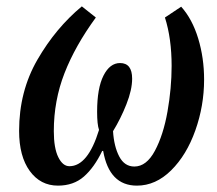

<svg xmlns="http://www.w3.org/2000/svg" viewBox="-20 -573 680 603"><path d="M40 -162Q40 -286 97.5 -385.5Q155 -485 237 -553L281 -518Q216 -429 182.5 -343Q149 -257 149 -161Q149 -108 163 -79.5Q177 -51 198 -51Q256 -51 291 -165Q285 -182 285 -222Q285 -296 305 -335.5Q325 -375 357 -375Q395 -375 395 -326Q395 -291 377 -245.5Q359 -200 335 -161Q338 -113 354.5 -81.5Q371 -50 402 -50Q440 -50 466.5 -99.5Q493 -149 506 -222.5Q519 -296 519 -366Q519 -452 498 -518L549 -552Q584 -513 602.5 -452Q621 -391 621 -323Q621 -241 593.5 -163.5Q566 -86 517.5 -38Q469 10 410 10Q323 10 304 -99H301Q276 -47 243.5 -18.5Q211 10 162 10Q107 10 73.5 -36Q40 -82 40 -162Z"/></svg>

Font: Noto Serif CondSemiBold
Style: Italic
Weight: 600
Width: 3
Italic angle: -12°
Designer: Monotype Design Team
Foundry: Monotype Imaging Inc.
Version: Version 1.001